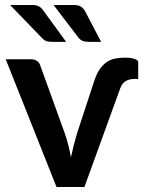

<svg xmlns="http://www.w3.org/2000/svg" viewBox="-20 -751 590 771"><path d="M356 -418.5Q365.5 -450 378.2 -469.5Q391 -489 406.5 -500.2Q422 -511.5 440.8 -515.5Q459.5 -519.5 481 -519.5Q497.5 -519.5 508 -517.5Q518.5 -515.5 524.5 -512.8Q530.5 -510 532.8 -507Q535 -504 535 -501.5V-434H520Q499 -434 484.5 -425.2Q470 -416.5 463 -397L319 0H207L3 -513H105.5Q119 -513 128.2 -506.5Q137.5 -500 141 -490L240 -216Q248.5 -191 254.5 -167.2Q260.5 -143.5 265 -119.5Q274.5 -166 289.5 -216ZM109.5 -731Q119.5 -731 126.5 -729.2Q133.5 -727.5 138.8 -724Q144 -720.5 148.2 -715.8Q152.5 -711 157 -704.5L245.5 -583H187Q173 -583 164.2 -586.8Q155.5 -590.5 146.5 -600.5L20.5 -731ZM275 -731Q295.5 -731 305.5 -724.2Q315.5 -717.5 322.5 -704.5L386 -583H335.5Q321 -583 311.8 -586.8Q302.5 -590.5 294.5 -600.5L195 -731Z"/></svg>

Font: Lato
Style: Bold
Weight: 700
Designer: Lukasz Dziedzic with Adam Twardoch and Botio Nikoltchev
Foundry: tyPoland Lukasz Dziedzic
Version: Version 2.010; 2014-09-01; http://www.latofonts.com/; ttfaut